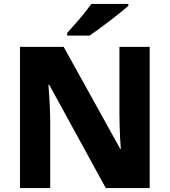

<svg xmlns="http://www.w3.org/2000/svg" viewBox="-20 -951 858 971"><path d="M737 0H515L229 -522H225Q227 -499 229 -467Q231 -435 232.5 -401Q234 -367 234 -338V0H81V-714H302L588 -198H591Q589 -220 587.5 -251Q586 -282 585 -315Q584 -348 584 -374V-714H737ZM629 -921Q613 -907 588 -887Q563 -867 534.5 -845Q506 -823 479 -803.5Q452 -784 433 -771H320V-785Q336 -803 359 -828.5Q382 -854 404 -881.5Q426 -909 442 -931H629Z"/></svg>

Font: Noto Sans Meetei Mayek ExtraBold
Style: Regular
Weight: 800
Designer: Monotype Design Team and Neelakash Kshetrimayum
Foundry: Monotype Imaging Inc.
Version: Version 2.002; ttfautohint (v1.8.4.7-5d5b)